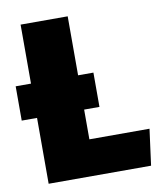

<svg xmlns="http://www.w3.org/2000/svg" viewBox="-79 -761 705 827"><g transform="rotate(-10 273.0 -348.0)"><path d="M515 0H67V-288H0V-438H67V-696H273V-438H340V-288H273V-158H536Z"/></g></svg>

Font: Trujillo Black
Style: Regular
Weight: 900
Designer: Fira Sans original fonts by bBox Type GmbH, Carrois Corporate GbR, & Edenspiekermann AG / Changes by Cristiano Sobral
Foundry: Fira Sans original fonts by bBox Type GmbH, Carrois Corporate GbR, & Edenspiekermann AG / Changes by Cristiano Sobral
Version: Version 4.301;July 28, 2020;FontCreator 13.0.0.2655 64-bit